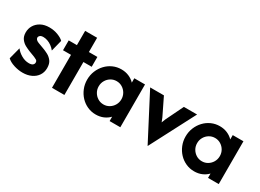

<svg xmlns="http://www.w3.org/2000/svg" viewBox="-29 -1078 2189 1619"><g transform="rotate(30 1066.0 -268.0)"><path d="M182.6 13.9Q140.3 13.9 96.9 0Q53.5 -13.9 29.2 -37.5L59 -151.4Q79.2 -123.6 114.9 -102.8Q150.7 -81.9 188.9 -81.9Q214.6 -81.9 226 -91.7Q237.5 -101.4 237.5 -115.3Q237.5 -131.2 225.7 -138.5Q213.9 -145.8 201.4 -150.7L143.1 -172.9Q123.6 -180.6 98.6 -193.8Q73.6 -206.9 55.2 -231.2Q36.8 -255.6 36.8 -295.1Q36.8 -331.2 54.9 -361.8Q72.9 -392.4 107.3 -411.5Q141.7 -430.6 190.3 -430.6Q235.4 -430.6 274.7 -415.3Q313.9 -400 331.9 -381.2L304.2 -271.5Q288.2 -291.7 268.4 -305.9Q248.6 -320.1 227.4 -327.4Q206.2 -334.7 186.8 -334.7Q164.6 -334.7 154.2 -325.7Q143.8 -316.7 143.8 -304.9Q143.8 -295.8 151 -287.2Q158.3 -278.5 175.7 -271.5L229.9 -251.4Q253.5 -243.1 280.2 -229.2Q306.9 -215.3 325.7 -190.6Q344.4 -166 344.4 -122.9Q344.4 -82.6 324 -51.7Q303.5 -20.8 267 -3.5Q230.6 13.9 182.6 13.9Z M462.5 0V-320.8H384.7V-416.7H464.6V-555.6H581.2V-416.7H663.9V-320.8H583.3V0Z M893.1 11.1Q850 11.1 812.2 -5.9Q774.3 -22.9 745.8 -53.1Q717.4 -83.3 701 -123.3Q684.7 -163.2 684.7 -208.3Q684.7 -253.5 701 -293.4Q717.4 -333.3 745.8 -363.5Q774.3 -393.8 812.2 -410.8Q850 -427.8 893.1 -427.8Q933.3 -427.8 966.7 -413.5Q1000 -399.3 1023.6 -374.3V-416.7H1127.8V0H1023.6V-42.4Q1000 -17.4 966.7 -3.1Q933.3 11.1 893.1 11.1ZM907.6 -95.1Q938.2 -95.1 963.2 -110.4Q988.2 -125.7 1003.1 -151.4Q1018.1 -177.1 1018.1 -208.3Q1018.1 -239.6 1003.1 -265.3Q988.2 -291 963.2 -306.2Q938.2 -321.5 907.6 -321.5Q877.1 -321.5 852.1 -306.2Q827.1 -291 812.2 -265.3Q797.2 -239.6 797.2 -208.3Q797.2 -177.1 812.2 -151.4Q827.1 -125.7 852.1 -110.4Q877.1 -95.1 907.6 -95.1Z M1405.6 20.8 1177.8 -416.7H1311.8L1377.1 -282.6Q1386.1 -265.3 1393.8 -248.3Q1401.4 -231.2 1409 -209.7Q1416.7 -231.2 1424.3 -248.3Q1431.9 -265.3 1441 -282.6L1506.2 -416.7H1634.7L1406.9 20.8Z M1851.4 11.1Q1808.3 11.1 1770.5 -5.9Q1732.6 -22.9 1704.2 -53.1Q1675.7 -83.3 1659.4 -123.3Q1643.1 -163.2 1643.1 -208.3Q1643.1 -253.5 1659.4 -293.4Q1675.7 -333.3 1704.2 -363.5Q1732.6 -393.8 1770.5 -410.8Q1808.3 -427.8 1851.4 -427.8Q1891.7 -427.8 1925 -413.5Q1958.3 -399.3 1981.9 -374.3V-416.7H2086.1V0H1981.9V-42.4Q1958.3 -17.4 1925 -3.1Q1891.7 11.1 1851.4 11.1ZM1866 -95.1Q1896.5 -95.1 1921.5 -110.4Q1946.5 -125.7 1961.5 -151.4Q1976.4 -177.1 1976.4 -208.3Q1976.4 -239.6 1961.5 -265.3Q1946.5 -291 1921.5 -306.2Q1896.5 -321.5 1866 -321.5Q1835.4 -321.5 1810.4 -306.2Q1785.4 -291 1770.5 -265.3Q1755.6 -239.6 1755.6 -208.3Q1755.6 -177.1 1770.5 -151.4Q1785.4 -125.7 1810.4 -110.4Q1835.4 -95.1 1866 -95.1Z"/></g></svg>

Font: Afacad Flux
Style: Bold
Weight: 700
Designer: Kristian Moeller
Foundry: Dicotype
Version: Version 1.100